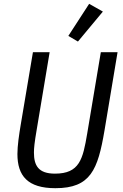

<svg xmlns="http://www.w3.org/2000/svg" viewBox="-20 -971 640 1003"><path d="M152 -698.2 88.4 -320.3C79.5 -267.4 71 -209.2 71 -166.5C71 -52.6 124.3 12.1 269.2 12.1C453.5 12.1 491.1 -84.2 525.9 -289.4L594.1 -698.2H506.7L435.4 -272.7C413 -139.6 395.6 -63.9 267 -63.9C180 -63.9 157.3 -106.9 157.3 -174C157.3 -198.2 160.2 -225.9 171.9 -294.7L239.3 -698.2ZM337 -783.4 387.1 -753.9 517.4 -910.5 445.7 -951Z"/></svg>

Font: Margiela Mono Italic Text It
Style: Regular
Weight: 400
Designer: Mike Abbink, Paul van der Laan, Pieter van Rosmalen
Foundry: Bold Monday
Version: Version 2.003 2021